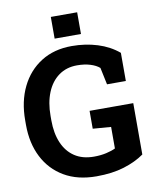

<svg xmlns="http://www.w3.org/2000/svg" viewBox="-97 -973 864 1059"><g transform="rotate(-10 335.0 -444.0)"><path d="M357.9 10.3Q252 10.3 177.2 -33.7Q102.5 -77.6 62.7 -155.8Q22.9 -233.9 22.9 -336.9V-361.3Q22.9 -467.8 62.5 -548.8Q102.1 -629.9 174.6 -675.5Q247.1 -721.2 346.2 -721.2Q422.9 -721.2 490.2 -700.2Q557.6 -679.2 607.4 -637.2V-479.5H502L481.9 -574.7Q462.9 -591.3 430.7 -601.3Q398.4 -611.3 356.9 -611.3Q297.4 -611.3 254.2 -580.1Q210.9 -548.8 188 -492.7Q165 -436.5 165 -362.3V-336.9Q165 -264.6 187.7 -211.2Q210.4 -157.7 254.4 -128.4Q298.3 -99.1 362.3 -99.1Q399.9 -99.1 431.4 -106.2Q462.9 -113.3 483.4 -123.5V-244.1L381.8 -252V-352.1H626.5V-64.5Q579.1 -30.8 512.5 -10.3Q445.8 10.3 357.9 10.3ZM261.2 -777.8V-899.4H408.7V-777.8Z"/></g></svg>

Font: Robotiche
Style: Bold
Weight: 700
Designer: Google
Version: Version 2.001